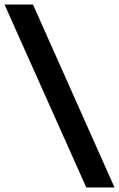

<svg xmlns="http://www.w3.org/2000/svg" viewBox="-61 -727 527 850"><path d="M446 103H321L-41 -707H85Z"/></svg>

Font: Hind Vadodara SemiBold
Style: Regular
Weight: 600
Designer: Hitesh Malaviya
Foundry: Indian Type Foundry
Version: Version 1.001;PS 1.0;hotconv 1.0.86;makeotf.lib2.5.63406; tt